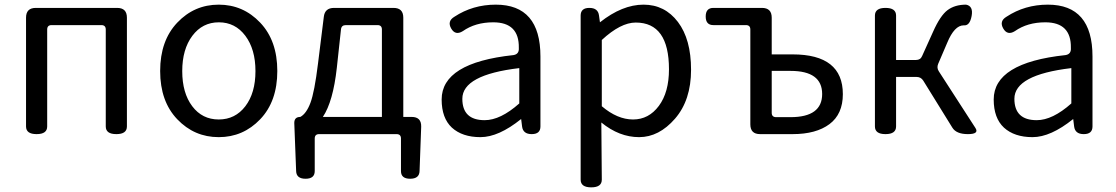

<svg xmlns="http://www.w3.org/2000/svg" viewBox="-20 -577 4801 826"><path d="M183 -33Q183 0 137.5 0Q92 0 92 -33V-501Q92 -543 134 -543H484Q526 -543 526 -501V-33Q526 0 480.5 0Q435 0 435 -33V-450Q435 -469 416 -469H202Q183 -469 183 -450Z M1099.5 -64Q1026 13 921 13Q816 13 742.5 -64Q669 -141 669 -271.5Q669 -402 742.5 -479.5Q816 -557 921 -557Q1026 -557 1099.5 -479.5Q1173 -402 1173 -271.5Q1173 -141 1099.5 -64ZM807 -120Q850 -63 921 -63Q992 -63 1035.5 -120Q1079 -177 1079 -271Q1079 -365 1035.5 -423Q992 -481 921.5 -481Q851 -481 807.5 -423Q764 -365 764 -271Q764 -177 807 -120Z M1429 -285Q1413 -140 1369 -74H1623V-450Q1623 -469 1604 -469H1468Q1449 -469 1447 -451ZM1353 0Q1334 0 1334 19V159Q1334 192 1294.5 192Q1255 192 1254 159L1246 -48Q1246 -74 1272 -74Q1298 -88 1315.5 -134.5Q1333 -181 1348 -303L1373 -504Q1377 -543 1417 -543H1673Q1715 -543 1715 -501V-74H1751Q1793 -74 1792 -32L1785 159Q1784 192 1744.5 192Q1705 192 1705 159V19Q1705 0 1686 0Z M2113 -557Q2305 -557 2305 -334V-33Q2305 0 2267.5 0Q2230 0 2226 -33L2222 -65Q2125 13 2047 13Q1969 13 1924 -28Q1880 -69 1880 -149Q1880 -307 2189 -340Q2214 -344 2212 -371Q2214 -481 2102 -481Q2025 -481 1971 -443Q1939 -423 1921 -454.5Q1903 -486 1935 -505Q2014 -557 2113 -557ZM2214 -284Q1969 -255 1969 -152Q1969 -60 2065 -60Q2133 -60 2214 -132Z M2569 196Q2569 229 2523.5 229Q2478 229 2478 196V-510Q2478 -543 2515.5 -543Q2553 -543 2557 -510L2561 -481Q2657 -557 2748.5 -557Q2840 -557 2896.5 -482.5Q2953 -408 2953 -277Q2953 -146 2884 -66.5Q2815 13 2729.5 13Q2644 13 2567 -50ZM2569 -120Q2636 -63 2703.5 -63Q2771 -63 2814.5 -121.5Q2858 -180 2858 -279Q2858 -480 2715 -480Q2650 -480 2569 -405Z M3250 0Q3208 0 3208 -42V-450Q3208 -469 3189 -469H3049Q3016 -469 3016 -506Q3016 -543 3049 -543H3258Q3300 -543 3300 -501V-343H3390Q3606 -343 3606 -172Q3606 -86 3548.5 -43Q3491 0 3390 0ZM3381 -73Q3517 -73 3517 -172.5Q3517 -272 3381 -272H3300V-92Q3300 -73 3319 -73Z M3835 -33Q3835 0 3789.5 0Q3744 0 3744 -33V-510Q3744 -543 3789.5 -543Q3835 -543 3835 -510V-319H3921Q3940 -319 3947 -336L3994 -440Q4025 -510 4056.5 -533.5Q4088 -557 4136 -557Q4168 -551 4160 -508Q4152 -465 4126 -468Q4086 -468 4055 -393L4016 -302Q4009 -285 4019 -270L4176 -27Q4194 0 4144 0Q4094 0 4077 -28L3952 -230Q3942 -246 3923 -246H3835Z M4488 -557Q4680 -557 4680 -334V-33Q4680 0 4642.5 0Q4605 0 4601 -33L4597 -65Q4500 13 4422 13Q4344 13 4299 -28Q4255 -69 4255 -149Q4255 -307 4564 -340Q4589 -344 4587 -371Q4589 -481 4477 -481Q4400 -481 4346 -443Q4314 -423 4296 -454.5Q4278 -486 4310 -505Q4389 -557 4488 -557ZM4589 -284Q4344 -255 4344 -152Q4344 -60 4440 -60Q4508 -60 4589 -132Z"/></svg>

Font: Raw Maruko Gothic CJK TC
Style: Regular
Weight: 400
Version: Version 1.001